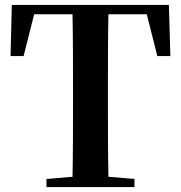

<svg xmlns="http://www.w3.org/2000/svg" viewBox="-20 -761 735 781"><path d="M23 -533H76L119 -703H275C277 -600 277 -497 277 -394V-346C277 -244 277 -142 275 -42L169 -33V0H527V-33L421 -42C419 -143 419 -245 419 -347V-394C419 -498 419 -601 421 -703H577L620 -533H673L667 -741H28Z"/></svg>

Font: Source Han Serif CN
Style: Bold
Weight: 700
Designer: Ryoko NISHIZUKA 西塚涼子 (kana & ideographs); Frank Grießhammer (Latin, Greek & Cyrillic); Wenlong ZHANG 张文龙 (bopomofo); San
Foundry: Adobe
Version: Version 2.003;hotconv 1.1.1;makeotfexe 2.6.0